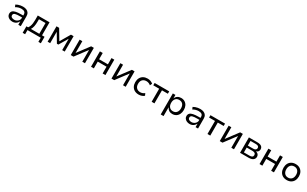

<svg xmlns="http://www.w3.org/2000/svg" viewBox="432 -2840 8552 5356"><g transform="rotate(30 4708.0 -162.5)"><path d="M265 9Q212 9 169.5 -10.5Q127 -30 102.5 -64Q78 -98 78 -140Q78 -197 111 -230.5Q144 -264 211.5 -278Q279 -292 381 -292H459V-229H386Q329 -229 288 -225.5Q247 -222 220.5 -213Q194 -204 181 -187.5Q168 -171 168 -146Q168 -105 200.5 -84Q233 -63 282 -63Q326 -63 362.5 -83Q399 -103 421.5 -136Q444 -169 444 -207V-321Q444 -379 409 -405Q374 -431 307 -431Q263 -431 219 -419Q175 -407 128 -379L99 -447Q131 -466 167 -479Q203 -492 241.5 -498.5Q280 -505 318 -505Q382 -505 430.5 -485Q479 -465 506 -422.5Q533 -380 533 -313V0H454V-107H451Q436 -77 410.5 -50.5Q385 -24 348.5 -7.5Q312 9 265 9Z M671 133V-76H726Q752 -110 766.5 -149.5Q781 -189 788 -238.5Q795 -288 795 -350V-496H1174V-76H1256V133H1177V0H750V133ZM816 -75H1087V-422H876L875 -335Q875 -257 861.5 -191.5Q848 -126 816 -75Z M1398 0V-496H1483L1675 -174L1864 -496H1949V0H1867V-365L1697 -80H1651L1481 -365H1480V0Z M2143 0V-496H2230V-118L2514 -496H2601V0H2515V-379L2231 0Z M2796 0V-496H2887V-294H3170V-496H3260V0H3170V-218H2887V0Z M3455 0V-496H3542V-118L3826 -496H3913V0H3827V-379L3543 0Z M4332 9Q4255 9 4198 -22.5Q4141 -54 4110 -112Q4079 -170 4079 -248Q4079 -327 4110.5 -385Q4142 -443 4199 -474Q4256 -505 4333 -505Q4385 -505 4431.5 -487.5Q4478 -470 4509 -441L4477 -373Q4448 -399 4412 -412.5Q4376 -426 4341 -426Q4261 -426 4215.5 -379.5Q4170 -333 4170 -247Q4170 -163 4215.5 -116.5Q4261 -70 4340 -70Q4375 -70 4411 -83.5Q4447 -97 4474 -121L4506 -53Q4477 -25 4431 -8Q4385 9 4332 9Z M4749 0V-420H4559V-496H5029V-420H4839V0Z M5145 180V-497H5228V-390H5231Q5254 -445 5301.5 -475Q5349 -505 5413 -505Q5482 -505 5534 -472.5Q5586 -440 5614 -383Q5642 -326 5642 -248Q5642 -173 5614.5 -115Q5587 -57 5535.5 -24Q5484 9 5413 9Q5351 9 5306 -20.5Q5261 -50 5239 -100H5236V180ZM5393 -66Q5467 -66 5509 -115.5Q5551 -165 5551 -249Q5551 -333 5509.5 -381.5Q5468 -430 5393 -430Q5320 -430 5277.5 -381.5Q5235 -333 5235 -249Q5235 -165 5277.5 -115.5Q5320 -66 5393 -66Z M5975 9Q5922 9 5879.5 -10.5Q5837 -30 5812.5 -64Q5788 -98 5788 -140Q5788 -197 5821 -230.5Q5854 -264 5921.5 -278Q5989 -292 6091 -292H6169V-229H6096Q6039 -229 5998 -225.5Q5957 -222 5930.5 -213Q5904 -204 5891 -187.5Q5878 -171 5878 -146Q5878 -105 5910.5 -84Q5943 -63 5992 -63Q6036 -63 6072.5 -83Q6109 -103 6131.5 -136Q6154 -169 6154 -207V-321Q6154 -379 6119 -405Q6084 -431 6017 -431Q5973 -431 5929 -419Q5885 -407 5838 -379L5809 -447Q5841 -466 5877 -479Q5913 -492 5951.5 -498.5Q5990 -505 6028 -505Q6092 -505 6140.5 -485Q6189 -465 6216 -422.5Q6243 -380 6243 -313V0H6164V-107H6161Q6146 -77 6120.5 -50.5Q6095 -24 6058.5 -7.5Q6022 9 5975 9Z M6547 0V-420H6357V-496H6827V-420H6637V0Z M6943 0V-496H7030V-118L7314 -496H7401V0H7315V-379L7031 0Z M7596 0V-496H7865Q7927 -496 7967 -481Q8007 -466 8026.5 -437.5Q8046 -409 8046 -366Q8046 -327 8023.5 -298.5Q8001 -270 7963 -258V-256Q7996 -248 8018 -231.5Q8040 -215 8051.5 -191Q8063 -167 8063 -137Q8063 -74 8013.5 -37Q7964 0 7874 0ZM7684 -63H7867Q7918 -63 7946.5 -82Q7975 -101 7975 -141Q7975 -181 7946.5 -200.5Q7918 -220 7867 -220H7684ZM7684 -283H7858Q7905 -283 7931.5 -303Q7958 -323 7958 -360Q7958 -397 7931.5 -415Q7905 -433 7858 -433H7684Z M8224 0V-496H8315V-294H8598V-496H8688V0H8598V-218H8315V0Z M9102 9Q9026 9 8970 -23Q8914 -55 8884 -113Q8854 -171 8854 -249Q8854 -326 8884 -383.5Q8914 -441 8970 -473Q9026 -505 9101 -505Q9178 -505 9233 -473Q9288 -441 9318.5 -383.5Q9349 -326 9349 -249Q9349 -171 9319 -113Q9289 -55 9233.5 -23Q9178 9 9102 9ZM9101 -69Q9175 -69 9217 -118Q9259 -167 9259 -249Q9259 -331 9217 -379Q9175 -427 9102 -427Q9028 -427 8985.5 -379Q8943 -331 8943 -249Q8943 -167 8985.5 -118Q9028 -69 9101 -69Z"/></g></svg>

Font: Nunito Sans 7pt
Style: Regular
Weight: 400
Designer: Vernon Adams
Foundry: Vernon Adams
Version: Version 3.101;gftools[0.9.27]